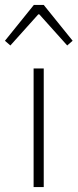

<svg xmlns="http://www.w3.org/2000/svg" viewBox="-43 -757 314 777"><path d="M93 0H134V-480H93ZM-1 -573 112 -699H116L229 -573L251 -592L134 -737H94L-23 -592Z"/></svg>

Font: Source Sans Pro Light
Style: Regular
Weight: 300
Designer: Paul D. Hunt
Foundry: Adobe Systems Incorporated
Version: Version 3.006;hotconv 1.0.111;makeotfexe 2.5.65597